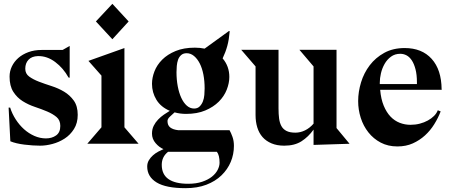

<svg xmlns="http://www.w3.org/2000/svg" viewBox="-20 -751 2358 1003"><path d="M33 -189Q43 -157 62 -127.5Q81 -98 105.5 -76Q130 -54 159.5 -41Q189 -28 220 -28Q251 -28 273 -43.5Q295 -59 295 -93Q295 -123 275.5 -139.5Q256 -156 226.5 -168.5Q197 -181 162.5 -192.5Q128 -204 98.5 -222.5Q69 -241 49.5 -271.5Q30 -302 30 -351Q30 -379 42 -404Q54 -429 75.5 -448Q97 -467 128 -478.5Q159 -490 197 -490H307L344 -511V-345L338 -346Q311 -395 268.5 -427Q226 -459 178 -458Q146 -457 129 -439Q112 -421 112 -392Q112 -366 132.5 -351Q153 -336 183 -324.5Q213 -313 249 -301.5Q285 -290 315 -272Q345 -254 365.5 -225.5Q386 -197 386 -151Q386 -108 366.5 -77Q347 -46 317.5 -27Q288 -8 254 1Q220 10 190 10Q152 10 107.5 4.5Q63 -1 34 -13L25 -189Z M567 -731 652 -639 567 -546 481 -639ZM630 -500V-86L704 0H436L510 -86V-356L442 -433Z M1180 -588Q1178 -565 1175 -546.5Q1172 -528 1167.5 -511.5Q1163 -495 1157 -479Q1151 -463 1143 -446Q1178 -405 1178 -349Q1178 -317 1164.5 -282.5Q1151 -248 1123 -220Q1095 -192 1052.5 -174Q1010 -156 952 -156Q921 -156 892 -164Q881 -154 868 -142Q855 -130 855 -119Q855 -96 869.5 -85Q884 -74 910 -71H1179Q1187 -57 1194.5 -36Q1202 -15 1202 11Q1202 55 1185.5 94.5Q1169 134 1137 165Q1105 196 1058 214Q1011 232 949 232Q847 232 798 202Q749 172 749 119Q749 101 757.5 86.5Q766 72 779 60.5Q792 49 807 41Q822 33 834 28Q812 19 793 -3Q774 -25 774 -53Q774 -76 783 -94Q792 -112 806 -126.5Q820 -141 836 -152Q852 -163 867 -172Q820 -192 797 -230Q774 -268 774 -313Q774 -345 787 -378.5Q800 -412 827.5 -439.5Q855 -467 897.5 -484.5Q940 -502 998 -502Q1024 -502 1049 -497L1176 -589ZM955 -473Q937 -473 926 -463Q915 -453 910 -438.5Q905 -424 903.5 -406.5Q902 -389 902 -374Q902 -335 908.5 -300.5Q915 -266 927 -240Q939 -214 956 -199Q973 -184 994 -184Q1012 -184 1023 -195Q1034 -206 1040 -221.5Q1046 -237 1047.5 -255.5Q1049 -274 1049 -289Q1049 -328 1042.5 -361.5Q1036 -395 1023.5 -419.5Q1011 -444 993.5 -458.5Q976 -473 955 -473ZM858 42Q825 68 825 110Q825 160 860 184.5Q895 209 963 209Q1005 209 1036 198.5Q1067 188 1087 172Q1107 156 1117 136.5Q1127 117 1127 99Q1127 60 1113 42Z M1435 -184Q1435 -155 1438 -132Q1441 -109 1450 -92.5Q1459 -76 1476.5 -67Q1494 -58 1523 -58Q1549 -58 1573.5 -70Q1598 -82 1618 -105V-404L1544 -491H1738V-82L1806 0L1618 6V-74Q1591 -36 1555 -13Q1519 10 1465 10Q1427 10 1398.5 -2Q1370 -14 1351.5 -35Q1333 -56 1324 -85.5Q1315 -115 1315 -150V-404L1240 -491H1435Z M2287 -282H1966Q1970 -234 1984.5 -199Q1999 -164 2020 -142Q2041 -120 2068 -109.5Q2095 -99 2124 -99Q2150 -99 2173 -105Q2196 -111 2215 -121.5Q2234 -132 2247.5 -145.5Q2261 -159 2267 -175L2282 -169Q2269 -135 2248.5 -102Q2228 -69 2200 -43.5Q2172 -18 2136.5 -2Q2101 14 2056 14Q2007 14 1969 -6Q1931 -26 1904.5 -59.5Q1878 -93 1864.5 -135.5Q1851 -178 1851 -223Q1851 -271 1866 -320.5Q1881 -370 1911.5 -410Q1942 -450 1987.5 -475Q2033 -500 2094 -500Q2184 -500 2235 -443.5Q2286 -387 2287 -285L2288 -283H2287ZM2158 -321Q2158 -361 2150.5 -389.5Q2143 -418 2131 -436Q2119 -454 2103.5 -462Q2088 -470 2071 -470Q2043 -470 2022.5 -455Q2002 -440 1989 -417Q1976 -394 1970 -368Q1964 -342 1964 -319V-312H2158Z"/></svg>

Font: Bluu Next Cyrillic
Style: Bold
Weight: 700
Designer: Igor Stepanchenko
Foundry: Igor Stepanchenko
Version: Version 1.000